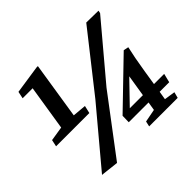

<svg xmlns="http://www.w3.org/2000/svg" viewBox="-153 -777 962 962"><g transform="rotate(-45 328.0 -296.0)"><path d="M69.8 4.9 314.5 -287.1 553.7 -590.8 639.2 -589.4 636.2 -575.2 395 -288.6 165.5 15.6ZM8.3 -259.3 16.1 -295.4 92.8 -307.6 130.9 -547.9H60.1L67.9 -585.4L218.8 -607.9H228L180.7 -306.2L253.4 -299.8L244.1 -259.3ZM404.3 -132.8H497.1L515.6 -248ZM352.1 -131.8 588.4 -359.9 615.2 -354.5Q602.1 -299.3 587.9 -210L575.7 -132.8H647.9L636.2 -85.4H568.4L561 -40.5L619.1 -31.7L610.8 0H408.7L415 -28.3L483.9 -41.5L491.2 -86.9H351.1Z"/></g></svg>

Font: Neuton Cursive
Style: Regular
Weight: 500
Designer: Brian M Zick
Version: Version 1.43